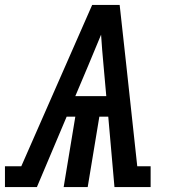

<svg xmlns="http://www.w3.org/2000/svg" viewBox="-62 -755 682 775"><path d="M-42 0V-84H24L310 -735H421L448 -490L492 -84H546V0H400L375 -284H339L292 0H195L242 -284H207L87 0ZM367 -367 356 -490Q353 -521 350.5 -552.5Q348 -584 346 -615Q333 -584 320 -552.5Q307 -521 294 -490L242 -367Z"/></svg>

Font: Iosevka Slab MdExObl
Style: Regular
Weight: 500
Width: 7
Italic angle: -9°
Monospace: yes
Designer: Belleve Invis
Foundry: Belleve Invis
Version: Version 11.1.1; ttfautohint (v1.8.3)